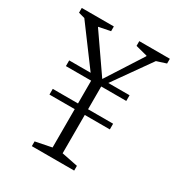

<svg xmlns="http://www.w3.org/2000/svg" viewBox="-159 -768 818 876"><g transform="rotate(30 250.0 -330.0)"><path d="M136 0V-25L221 -42V-244H88V-274H221V-394H88V-424H201L51 -626L18 -635V-660H187V-635L126 -623V-621L261 -426L383 -616V-619L321 -635V-660H482V-635L432 -619L294 -424H406V-394H274V-274H406V-244H274V-42L359 -25V0Z"/></g></svg>

Font: Spectral ExtraLight
Style: Regular
Weight: 275
Designer: Jean-Baptiste Levee
Foundry: Production Type
Version: Version 2.001